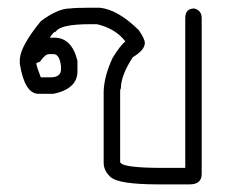

<svg xmlns="http://www.w3.org/2000/svg" viewBox="-20 -485 601 501"><path d="M209.5 -464.8H240.7Q287.6 -460 342.3 -406.2Q357.9 -383.3 357.9 -373Q357.9 -354.5 326.7 -335.9Q295.4 -288.6 295.4 -253.9Q293.5 -253.9 293.5 -246.1V-62.5Q295.9 -46.9 404.8 -46.9H463.4V-437.5Q463.4 -462.9 486.8 -462.9Q506.3 -458 506.3 -437.5V-31.2Q506.3 -3.9 475.1 -3.9H393.1Q288.6 -3.9 268.1 -23.4Q250.5 -39.6 250.5 -60.5V-246.1Q251.5 -286.1 273.9 -334Q293.9 -366.7 307.1 -377Q281.2 -410.6 232.9 -421.9H215.3Q137.2 -421.9 125.5 -402.3Q119.6 -402.3 109.9 -386.7H121.6Q167.5 -386.7 182.1 -326.2V-298.8Q182.1 -253.4 119.6 -240.2H80.6Q44.4 -240.2 31.7 -318.4V-330.1Q33.2 -364.3 86.4 -429.7Q130.9 -462.9 162.6 -462.9Q177.7 -464.8 209.5 -464.8ZM74.7 -320.3Q74.7 -313.5 86.4 -283.2H111.8Q139.2 -283.2 139.2 -304.7V-312.5Q135.3 -343.8 119.6 -343.8H107.9Q97.7 -343.8 84.5 -324.2Z"/></svg>

Font: CEF Fonts CJK
Style: Regular
Weight: 400
Designer: PartyBoss (派对大魔王)
Version: Release 2.25